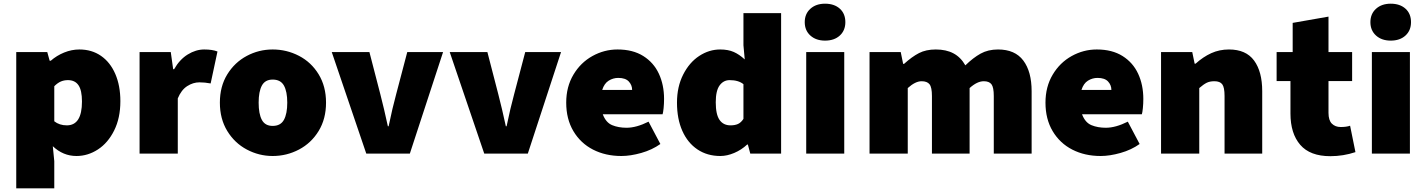

<svg xmlns="http://www.w3.org/2000/svg" viewBox="-20 -832 7725 1040"><path d="M68 -550H236L249 -503H255Q287 -531 327.5 -547.5Q368 -564 410 -564Q477 -564 527 -529.5Q577 -495 604.5 -431.5Q632 -368 632 -284Q632 -193 598.5 -125.5Q565 -58 510.5 -22.5Q456 13 394 13Q322 13 266 -40L274 41V188H68ZM424 -282Q424 -343 405 -370.5Q386 -398 348 -398Q327 -398 309.5 -390.5Q292 -383 274 -365V-175Q302 -153 342 -153Q424 -153 424 -282Z M736 -550H905L918 -457H923Q953 -510 997 -537Q1041 -564 1086 -564Q1131 -564 1158 -553L1121 -380Q1090 -386 1060 -386Q1026 -386 994 -365.5Q962 -345 943 -299V0H736Z M1171 -276Q1171 -364 1211 -429Q1251 -494 1316.5 -529Q1382 -564 1457 -564Q1533 -564 1599.5 -529.5Q1666 -495 1706 -429.5Q1746 -364 1746 -276Q1746 -188 1706 -122.5Q1666 -57 1599.5 -22Q1533 13 1457 13Q1383 13 1317 -22Q1251 -57 1211 -122.5Q1171 -188 1171 -276ZM1536 -276Q1536 -336 1518 -368.5Q1500 -401 1457 -401Q1416 -401 1398.5 -368.5Q1381 -336 1381 -276Q1381 -215 1398.5 -182.5Q1416 -150 1457 -150Q1500 -150 1518 -183Q1536 -216 1536 -276Z M1777 -550H1981L2040 -322Q2060 -245 2081 -148H2085Q2106 -249 2126 -322L2186 -550H2380L2200 0H1964Z M2416 -550H2620L2679 -322Q2699 -245 2720 -148H2724Q2745 -249 2765 -322L2825 -550H3019L2839 0H2603Z M3047 -276Q3047 -362 3086 -427.5Q3125 -493 3189 -528.5Q3253 -564 3325 -564Q3408 -564 3464.5 -528.5Q3521 -493 3549 -432.5Q3577 -372 3577 -296Q3577 -270 3574.5 -246Q3572 -222 3569 -213H3245Q3262 -168 3296 -154Q3330 -140 3374 -140Q3427 -140 3493 -173L3557 -52Q3512 -20 3453.5 -3.5Q3395 13 3346 13Q3260 13 3192.5 -21.5Q3125 -56 3086 -121.5Q3047 -187 3047 -276ZM3404 -345Q3404 -371 3386 -390.5Q3368 -410 3329 -410Q3301 -410 3277 -395Q3253 -380 3242 -345Z M3647 -276Q3647 -362 3680.5 -428Q3714 -494 3767.5 -529Q3821 -564 3881 -564Q3924 -564 3954.5 -550.5Q3985 -537 4014 -510L4007 -587V-761H4211V0H4044L4031 -49H4027Q3996 -20 3957 -3.5Q3918 13 3882 13Q3811 13 3758 -22.5Q3705 -58 3676 -123Q3647 -188 3647 -276ZM4007 -188V-376Q3980 -398 3932 -398Q3899 -398 3878 -369.5Q3857 -341 3857 -278Q3857 -212 3877.5 -182.5Q3898 -153 3937 -153Q3961 -153 3977.5 -160.5Q3994 -168 4007 -188Z M4347 -550H4553V0H4347ZM4339 -712Q4339 -757 4369.5 -784.5Q4400 -812 4449 -812Q4499 -812 4529 -785Q4559 -758 4559 -712Q4559 -667 4529 -639.5Q4499 -612 4449 -612Q4400 -612 4369.5 -639.5Q4339 -667 4339 -712Z M4690 -550H4859L4872 -486H4877Q4920 -525 4958 -544.5Q4996 -564 5049 -564Q5105 -564 5144.5 -543Q5184 -522 5209 -478Q5251 -519 5291.5 -541.5Q5332 -564 5386 -564Q5478 -564 5523 -504Q5568 -444 5568 -338V0H5363V-312Q5363 -359 5350.5 -375.5Q5338 -392 5309 -392Q5273 -392 5232 -355V0H5028V-312Q5028 -359 5015 -375.5Q5002 -392 4972 -392Q4938 -392 4897 -355V0H4690Z M5643 -276Q5643 -362 5682 -427.5Q5721 -493 5785 -528.5Q5849 -564 5921 -564Q6004 -564 6060.5 -528.5Q6117 -493 6145 -432.5Q6173 -372 6173 -296Q6173 -270 6170.5 -246Q6168 -222 6165 -213H5841Q5858 -168 5892 -154Q5926 -140 5970 -140Q6023 -140 6089 -173L6153 -52Q6108 -20 6049.5 -3.5Q5991 13 5942 13Q5856 13 5788.5 -21.5Q5721 -56 5682 -121.5Q5643 -187 5643 -276ZM6000 -345Q6000 -371 5982 -390.5Q5964 -410 5925 -410Q5897 -410 5873 -395Q5849 -380 5838 -345Z M6269 -550H6438L6451 -487H6456Q6497 -524 6541 -544Q6585 -564 6637 -564Q6729 -564 6773 -504Q6817 -444 6817 -338V0H6613V-312Q6613 -359 6600.5 -375.5Q6588 -392 6558 -392Q6533 -392 6516 -383.5Q6499 -375 6476 -355V0H6269Z M6970 -217V-393H6895V-550H6982V-708L7176 -742V-550H7304V-393H7176V-221Q7176 -180 7194.5 -162Q7213 -144 7242 -144Q7273 -144 7293 -151L7322 -8Q7256 14 7186 14Q7076 14 7023 -47.5Q6970 -109 6970 -217Z M7411 -550H7617V0H7411ZM7403 -712Q7403 -757 7433.5 -784.5Q7464 -812 7513 -812Q7563 -812 7593 -785Q7623 -758 7623 -712Q7623 -667 7593 -639.5Q7563 -612 7513 -612Q7464 -612 7433.5 -639.5Q7403 -667 7403 -712Z"/></svg>

Font: Nebula Sans Black
Style: Regular
Weight: 900
Designer: Paul D. Hunt for Adobe (as Source Sans)
Foundry: Nebula Entertainment & Broadcasting LLC
Version: Version 1.010